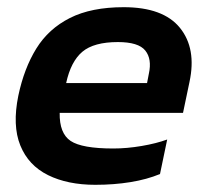

<svg xmlns="http://www.w3.org/2000/svg" viewBox="-20 -504 583 534"><path d="M245 10Q168 10 113.5 -17Q59 -44 36.5 -99.5Q14 -155 31 -238Q47 -314 81 -369Q115 -424 174.5 -454Q234 -484 324 -484Q434 -484 480.5 -426.5Q527 -369 507 -276L489 -190H146Q145 -133 176.5 -112Q208 -91 295 -91Q333 -91 374 -98Q415 -105 445 -116L425 -20Q389 -5 343 2.5Q297 10 245 10ZM164 -273H389L394 -299Q403 -340 384 -363.5Q365 -387 308 -387Q241 -387 209 -360Q177 -333 164 -273Z"/></svg>

Font: Kanit Medium
Style: Italic
Weight: 500
Italic angle: -12°
Designer: Katatrad Team
Foundry: CadsonDemak
Version: Version 2.000; ttfautohint (v1.8.3)